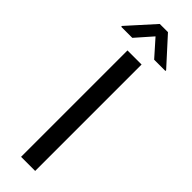

<svg xmlns="http://www.w3.org/2000/svg" viewBox="-317 -907 907 907"><g transform="rotate(45 136.5 -453.5)"><path d="M89.4 -710.9V0H183.6V-710.9ZM108.9 -907.2 -10.7 -774.4V-769H63.5L136.2 -851.6L209.5 -769H284.7V-773.9L163.6 -907.2Z"/></g></svg>

Font: Vazirmatn
Style: Regular
Weight: 400
Designer: Saber Rastikerdar
Foundry: Saber Rastikerdar
Version: Version 33.003